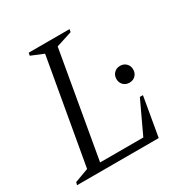

<svg xmlns="http://www.w3.org/2000/svg" viewBox="-154 -786 880 912"><g transform="rotate(-30 286.0 -330.0)"><path d="M10 0 14 -15 90 -43 191 -617 123 -645 126 -660H350L347 -645L260 -617L159 -39H396L478 -214H495L458 0ZM470 -297Q450 -297 437 -310Q424 -323 424 -343Q424 -363 437 -376Q450 -389 470 -389Q490 -389 503 -376Q516 -363 516 -343Q516 -323 503 -310Q490 -297 470 -297Z"/></g></svg>

Font: Spectral SC Light
Style: Italic
Weight: 300
Italic angle: -10°
Designer: Jean-Baptiste Levee
Foundry: Production Type
Version: Version 2.001